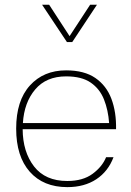

<svg xmlns="http://www.w3.org/2000/svg" viewBox="-20 -785 552 811"><path d="M75.7 -239.3H470.2Q471.7 -311 450.7 -367.2Q429.7 -423.3 382.8 -455.6Q335.9 -487.8 259.3 -487.8Q164.1 -487.8 106.2 -423.8Q48.3 -359.9 48.3 -241.7Q48.3 -124.5 105.7 -59.6Q163.1 5.4 264.2 5.4Q336.4 5.4 386.7 -27.8Q437 -61 459.5 -121.1H428.2Q412.1 -81.1 371.1 -50.8Q330.1 -20.5 264.2 -20.5Q171.4 -20.5 123.8 -82Q76.2 -143.6 75.7 -239.3ZM76.7 -265.1Q82 -352.1 128.7 -407.2Q175.3 -462.4 259.3 -462.4Q325.2 -462.4 363.3 -436Q401.4 -409.7 419.2 -365Q437 -320.3 440.9 -265.1ZM157.7 -765.1 262.7 -607.4H285.2L389.6 -765.1H360.8L273.9 -632.3L187.5 -765.1Z"/></svg>

Font: Estedad VF
Style: Regular
Weight: 100
Designer: Amin Abedi
Version: Version 7.3